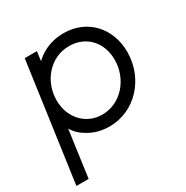

<svg xmlns="http://www.w3.org/2000/svg" viewBox="-170 -692 1005 1035"><g transform="rotate(-30 333.0 -174.0)"><path d="M88 200 128 -90C145 -61 170 -38 201 -21C239 1 281 12 328 12C490 12 611 -126 611 -289C611 -434 513 -548 363 -548C318 -548 277 -538 240 -519C219 -508 200 -494 183 -478L191 -536H115L12 200ZM326 -63C225 -63 150 -143 150 -253C150 -370 235 -473 354 -473C459 -473 531 -395 531 -287C531 -167 443 -63 326 -63Z"/></g></svg>

Font: Plus Jakarta Sans
Style: Italic
Weight: 400
Italic angle: -8°
Designer: Gumpita Rahayu
Foundry: Tokotype
Version: Version 2.071;gftools[0.9.30]